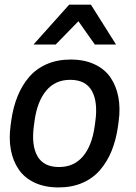

<svg xmlns="http://www.w3.org/2000/svg" viewBox="-20 -800 588 832"><path d="M221.2 -606.9H125L279.8 -779.8H374L482.9 -606.9H391.1L319.8 -708ZM235.8 -76.2Q300.3 -76.2 339.4 -122.3Q378.4 -168.5 390.1 -252L393.1 -273.9Q404.8 -358.9 377.9 -406.5Q351.1 -454.1 284.2 -454.1Q219.7 -454.1 180.7 -407.7Q141.6 -361.3 129.9 -277.8L127 -255.9Q115.2 -170.9 142.1 -123.5Q168.9 -76.2 235.8 -76.2ZM286.1 -542Q345.7 -542 389.9 -521.2Q434.1 -500.5 459 -463.9Q483.9 -427.2 492.9 -379.2Q502 -331.1 494.1 -273.9L491.2 -252Q482.9 -193.8 463.9 -146.7Q444.8 -99.6 413.8 -63.5Q382.8 -27.3 337.2 -7.6Q291.5 12.2 233.9 12.2Q174.3 12.2 130.1 -8.5Q85.9 -29.3 61 -65.9Q36.1 -102.5 27.1 -150.6Q18.1 -198.7 25.9 -255.9L28.8 -277.8Q37.1 -335.9 56.2 -383.1Q75.2 -430.2 106.2 -466.3Q137.2 -502.4 182.9 -522.2Q228.5 -542 286.1 -542Z"/></svg>

Font: Cooper Hewitt
Style: Medium Italic
Weight: 708
Designer: Village Type and Design LLC
Foundry: Cooper Hewitt Smithsonian Design Museum
Version: 1.000